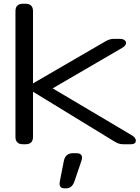

<svg xmlns="http://www.w3.org/2000/svg" viewBox="-20 -770 746 1025"><path d="M62.5 -39.1V-710.9Q62.5 -730 72.5 -740Q82.5 -750 101.6 -750H117.2Q136.2 -750 146.2 -740Q156.2 -730 156.2 -710.9V-39.1Q156.2 -20 146.2 -10Q136.2 0 117.2 0H101.6Q82.5 0 72.5 -10Q62.5 -20 62.5 -39.1ZM588.9 -562.5H618.7Q637.2 -562.5 646.2 -554.7Q655.3 -546.9 652.1 -535.6Q648.9 -524.4 633.3 -515.1L261.2 -298.3L683.6 -47.9Q698.7 -39.1 703.4 -27.6Q708 -16.1 701.7 -8.1Q695.3 0 679.7 0H636.7Q623.5 0 612.8 -3.9Q602.1 -7.8 588.4 -16.1L142.6 -288.6V-316.9L540.5 -547.9Q553.7 -555.7 564.5 -559.1Q575.2 -562.5 588.9 -562.5ZM369.4 47.9H388Q407.5 47.9 414.5 58.3Q421.4 68.8 414.7 88.4L377.6 197.8Q364.6 235.4 333.3 235.4H323.6Q292.3 235.4 299.5 197.8L321 88.4Q324.7 68.8 337.3 58.3Q349.9 47.9 369.4 47.9Z"/></svg>

Font: Gyrochrome
Style: Regular
Weight: 400
Designer: David Moles
Foundry: David Moles
Version: Version 1.005;Glyphs 3.2.3 (3260)